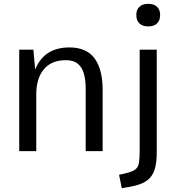

<svg xmlns="http://www.w3.org/2000/svg" viewBox="-20 -787 920 1000"><path d="M80.1 0V-528.3H153.8L163.1 -425.3Q187.5 -483.9 232.2 -512Q276.9 -540 341.3 -540Q430.7 -540 472.7 -482.7Q514.6 -425.3 514.6 -318.4V0H426.3V-324.7Q426.3 -369.6 417 -403.1Q407.7 -436.5 385.3 -455.1Q362.8 -473.6 322.8 -473.6Q281.7 -473.6 252.7 -460Q223.6 -446.3 205.1 -422.1Q186.5 -397.9 177.7 -366.2Q168.9 -334.5 168.9 -298.8V0ZM614.3 192.9 600.1 123.5 631.8 116.2Q668.9 107.4 684.6 95.7Q700.2 84 703.9 60.1Q707.5 36.1 707.5 -9.3V-528.3H796.4V5.9Q796.4 54.2 788.1 86.4Q779.8 118.7 761.5 138.7Q743.2 158.7 714.4 170.2Q685.5 181.6 644.5 188ZM752 -649.4Q722.2 -649.4 706.1 -665Q689.9 -680.7 689.9 -709Q689.9 -736.3 706.1 -751.7Q722.2 -767.1 752 -767.1Q781.7 -767.1 797.9 -751.7Q814 -736.3 814 -709Q814 -680.7 797.9 -665Q781.7 -649.4 752 -649.4Z"/></svg>

Font: Comme
Style: Regular
Weight: 400
Designer: Vernon Adams
Foundry: Vernon Adams
Version: Version 1.000;gftools[0.9.27]